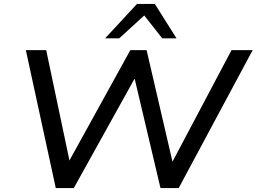

<svg xmlns="http://www.w3.org/2000/svg" viewBox="-20 -961 1311 981"><path d="M265 0 112 -705H216L342 -107H316L646 -705H729L868 -106H846L1163 -705H1271L893 0H800L664 -576H677L357 0ZM517 -765 680 -941H771L882 -765H809L717 -882L589 -765Z"/></svg>

Font: Nunito Sans 10pt SemiExpanded Medium
Style: Italic
Weight: 500
Width: 6
Italic angle: -9°
Designer: Vernon Adams
Foundry: Vernon Adams
Version: Version 3.101;gftools[0.9.27]